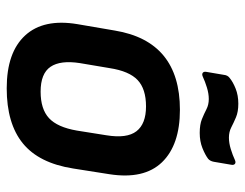

<svg xmlns="http://www.w3.org/2000/svg" viewBox="-99 -619 730 572"><g transform="rotate(90 266.0 -333.0)"><path d="M243 12Q136 12 85.5 -43Q35 -98 52 -199L71 -310Q103 -504 307 -504Q412 -504 463.5 -450.5Q515 -397 499 -294L482 -186Q466 -84 407 -36Q348 12 243 12ZM253 -89Q305 -89 332 -114Q359 -139 369 -197L383 -285Q393 -346 371 -374.5Q349 -403 297 -403Q245 -403 218.5 -378Q192 -353 183 -295L168 -206Q159 -148 179 -118.5Q199 -89 253 -89ZM376 -563Q351 -563 335 -569.5Q319 -576 305.5 -583Q292 -590 275 -590Q259 -590 241 -584.5Q223 -579 208 -572Q201 -569 197 -572Q193 -575 194 -582L203 -635Q204 -646 212 -652Q224 -662 244 -670Q264 -678 289 -678Q313 -678 329.5 -671Q346 -664 359.5 -657Q373 -650 390 -650Q406 -650 424 -655.5Q442 -661 457 -668Q464 -671 468 -668Q472 -665 471 -658L462 -605Q460 -594 453 -588Q441 -579 421 -571Q401 -563 376 -563Z"/></g></svg>

Font: Sofia Sans
Style: Bold Italic
Weight: 700
Italic angle: -9°
Designer: Botio Nikoltchev, Ani Petrova
Foundry: lettersoup
Version: Version 4.101; ttfautohint (v1.8.4.7-5d5b)